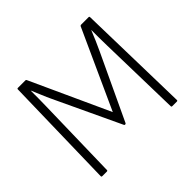

<svg xmlns="http://www.w3.org/2000/svg" viewBox="-154 -843 1030 1030"><g transform="rotate(-45 361.0 -327.5)"><path d="M81 0Q75 0 75 -6L90 -649Q90 -655 96 -655H153Q157 -655 159 -651L364 -203L568 -651Q571 -655 575 -655H632Q638 -655 638 -649L653 -6Q653 0 647 0H612Q606 0 606 -6L595 -474Q594 -505 594 -535Q594 -565 594 -595H593Q582 -567 569.5 -538.5Q557 -510 544 -482L371 -114Q369 -109 365 -109H363Q358 -109 357 -114L183 -484Q170 -511 158.5 -539.5Q147 -568 135 -595H134Q134 -566 134 -536Q134 -506 133 -476L122 -6Q122 0 116 0Z"/></g></svg>

Font: Sofia Sans Semi Condensed Light
Style: Regular
Weight: 300
Designer: Botio Nikoltchev, Ani Petrova
Foundry: lettersoup
Version: Version 4.100; ttfautohint (v1.8.4.7-5d5b)